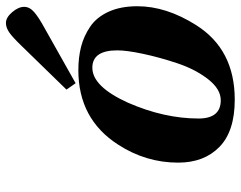

<svg xmlns="http://www.w3.org/2000/svg" viewBox="-100 -680 792 631"><g transform="rotate(-90 295.5 -364.0)"><path d="M317 -541 462 -690Q490 -719 505.5 -729.5Q521 -740 536 -740Q554 -740 571.5 -719.5Q589 -699 589 -680Q589 -662 571.5 -647Q554 -632 521 -614L338 -511ZM77 -174Q77 -280 136 -371Q220 -502 381 -502Q423 -502 458 -493Q493 -484 524 -463Q555 -442 573 -402.5Q591 -363 591 -308Q591 -213 529 -115Q449 12 284 12Q180 12 128.5 -38.5Q77 -89 77 -174ZM222 -107Q222 -34 282 -34Q319 -34 351.5 -76Q384 -118 403.5 -176.5Q423 -235 434.5 -289Q446 -343 446 -374Q446 -456 389 -456Q327 -456 274 -339Q222 -220 222 -107Z"/></g></svg>

Font: Lingua Franca
Style: Bold Italic
Weight: 700
Italic angle: -13°
Version: Version 1.19